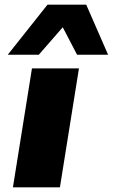

<svg xmlns="http://www.w3.org/2000/svg" viewBox="-20 -797 480 817"><path d="M35 0 116 -506H316L235 0ZM13 -564 182 -777H347L440 -564H308L247 -681L145 -564Z"/></svg>

Font: Nunito Sans 7pt SemiExpanded Black
Style: Italic
Weight: 900
Width: 6
Italic angle: -9°
Designer: Vernon Adams
Foundry: Vernon Adams
Version: Version 3.101;gftools[0.9.27]